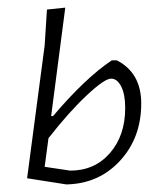

<svg xmlns="http://www.w3.org/2000/svg" viewBox="-20 -479 423 503"><path d="M51 -12 97 -360 103 -454 151 -459 114 -175H119Q204 -275 273 -321H286Q350 -288 350 -208Q350 -119 295.5 -59Q241 1 158 4H153ZM271 -273Q254 -273 207.5 -229.5Q161 -186 107 -117L97 -42L164 -32Q228 -32 268 -78Q308 -124 308 -196Q308 -232 297.5 -252.5Q287 -273 271 -273Z"/></svg>

Font: Alegreya Sans Light
Style: Italic
Weight: 300
Italic angle: -7°
Designer: Juan Pablo del Peral
Foundry: Huerta Tipografica
Version: Version 2.007